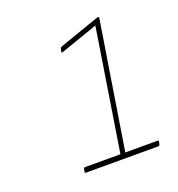

<svg xmlns="http://www.w3.org/2000/svg" viewBox="-85 -842 513 553"><g transform="rotate(-20 171.5 -565.5)"><path d="M88 -361Q87 -361 85.5 -361.5Q84 -362 85 -366L86 -373Q87 -377 91 -377H199L258 -750L143 -710Q139 -709 140 -713L142 -722Q143 -724 144 -725Q145 -726 148 -727L268 -769Q270 -770 271 -770Q272 -770 273 -770H274Q277 -770 276 -766L214 -377H313Q317 -377 316 -373L314 -365Q313 -361 310 -361Z"/></g></svg>

Font: Sofia Sans Hairline
Style: Italic
Weight: 1
Italic angle: -9°
Designer: Botio Nikoltchev, Ani Petrova
Foundry: lettersoup
Version: Version 4.102